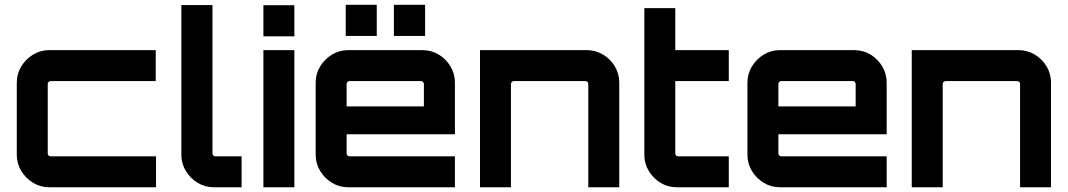

<svg xmlns="http://www.w3.org/2000/svg" viewBox="-20 -792 4518 812"><path d="M188.5 0Q151.1 0 120 -18.9Q88.8 -37.8 69.9 -69Q51 -100.1 51 -137.5V-442.5Q51 -479.9 69.9 -511Q88.8 -542.2 120 -561.1Q151.1 -580 188.5 -580H638.6V-449.1H194.1Q189.1 -449.1 185.5 -445.5Q181.9 -441.9 181.9 -436.9V-143.1Q181.9 -138.1 185.5 -134.5Q189.1 -130.9 194.1 -130.9H639.9V0H188.5Z M884.5 0Q847.1 0 816 -18.9Q784.8 -37.8 765.9 -69Q747 -100.1 747 -137.5V-770.7H878.6V-143.1Q878.6 -138.1 882.2 -134.5Q885.8 -130.9 890.7 -130.9H1001.8V0H884.5Z M1094 0V-580H1224.9V0ZM1094 -638.4V-770H1224.9V-638.4Z M1452.5 0Q1415.1 0 1384 -18.9Q1352.8 -37.8 1333.9 -69Q1315 -100.1 1315 -137.5V-442.5Q1315 -479.9 1333.9 -511Q1352.8 -542.2 1384 -561.1Q1415.1 -580 1452.5 -580H1766.1Q1804.5 -580 1835.6 -561.2Q1866.6 -542.3 1885.3 -511Q1903.9 -479.6 1903.9 -442.5V-224.2H1445.9V-143.1Q1445.9 -138.1 1449.5 -134.5Q1453.1 -130.9 1458.1 -130.9H1903.9V0H1452.5ZM1445.9 -342H1772.7V-436.9Q1772.7 -441.9 1769.1 -445.5Q1765.5 -449.1 1760.6 -449.1H1458.1Q1453.1 -449.1 1449.5 -445.5Q1445.9 -441.9 1445.9 -436.9ZM1645.8 -640V-771.6H1777.8V-640ZM1442.2 -640V-771.6H1573.4V-640Z M2010 0V-580H2461.4Q2499 -580 2530.4 -561.1Q2561.8 -542.2 2580.4 -511Q2598.9 -479.9 2598.9 -442.5V0H2468V-436.9Q2468 -441.9 2464.4 -445.5Q2460.8 -449.1 2455.9 -449.1H2153.4Q2148.4 -449.1 2144.7 -445.5Q2140.9 -441.9 2140.9 -436.9V0Z M2843.2 0Q2804.8 0 2773.6 -18.9Q2742.5 -37.8 2723.8 -69Q2705 -100.1 2705 -137.5V-757.6H2835.9V-580H3062.1V-449.1H2835.9V-143.1Q2835.9 -138.1 2839.5 -134.5Q2843.1 -130.9 2848.1 -130.9H3062.1V0H2843.2Z M3278.5 0Q3241.1 0 3210 -18.9Q3178.8 -37.8 3159.9 -69Q3141 -100.1 3141 -137.5V-442.5Q3141 -479.9 3159.9 -511Q3178.8 -542.2 3210 -561.1Q3241.1 -580 3278.5 -580H3592.1Q3630.5 -580 3661.6 -561.2Q3692.6 -542.3 3711.3 -511Q3729.9 -479.6 3729.9 -442.5V-224.2H3271.9V-143.1Q3271.9 -138.1 3275.5 -134.5Q3279.1 -130.9 3284.1 -130.9H3729.9V0H3278.5ZM3271.9 -342H3598.7V-436.9Q3598.7 -441.9 3595.1 -445.5Q3591.5 -449.1 3586.6 -449.1H3284.1Q3279.1 -449.1 3275.5 -445.5Q3271.9 -441.9 3271.9 -436.9Z M3836 0V-580H4287.4Q4325 -580 4356.4 -561.1Q4387.8 -542.2 4406.4 -511Q4424.9 -479.9 4424.9 -442.5V0H4294V-436.9Q4294 -441.9 4290.4 -445.5Q4286.8 -449.1 4281.9 -449.1H3979.4Q3974.4 -449.1 3970.7 -445.5Q3966.9 -441.9 3966.9 -436.9V0Z"/></svg>

Font: Orbitron
Style: Regular
Weight: 400
Designer: Matt McInerney
Foundry: The League of Moveable Type
Version: Version 2.001